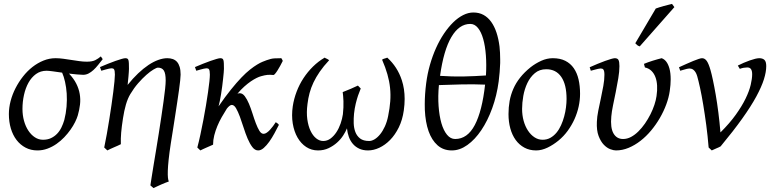

<svg xmlns="http://www.w3.org/2000/svg" viewBox="-20 -758 4007 993"><path d="M286.6 -406.2Q284.7 -406.2 287.6 -404.8Q286.6 -405.8 286.6 -406.2ZM312.5 -137.2Q321.3 -171.4 324.2 -206.5Q327.1 -241.7 325 -274.2Q322.8 -306.6 316.4 -334.7Q310.1 -362.8 301.3 -382.3Q274.4 -386.2 252.4 -389.2Q230.5 -392.1 221.2 -392.1Q189.5 -392.1 166 -375Q142.6 -357.9 127.2 -330.1Q111.8 -302.2 104 -266.8Q96.2 -231.4 96.2 -194.8Q96.2 -162.1 104.2 -133.1Q112.3 -104 126.7 -82.3Q141.1 -60.5 160.4 -47.9Q179.7 -35.2 202.1 -35.2Q225.6 -35.2 243.4 -43.5Q261.2 -51.8 274.9 -65.9Q288.6 -80.1 297.6 -98.6Q306.6 -117.2 312.5 -137.2ZM511.2 -452.1Q499 -436.5 487.3 -421.9Q475.6 -407.2 463.4 -396Q451.2 -384.8 438 -377.9Q424.8 -371.1 410.2 -371.1Q397.5 -371.1 378.2 -373Q358.9 -375 336.9 -377.4Q361.3 -351.6 374.5 -325.4Q387.7 -299.3 392.3 -272.2Q397 -245.1 393.8 -217.3Q390.6 -189.5 382.3 -161.1Q377.9 -146 368.4 -126.7Q358.9 -107.4 344.7 -87.4Q330.6 -67.4 312.3 -48.1Q293.9 -28.8 272.2 -13.7Q250.5 1.5 225.6 10.7Q200.7 20 173.8 20Q139.6 20 112.3 5.6Q85 -8.8 65.7 -33.9Q46.4 -59.1 36.1 -93.5Q25.9 -127.9 25.9 -168Q25.9 -201.2 34.9 -235.6Q43.9 -270 60.3 -302Q76.7 -334 98.9 -362.3Q121.1 -390.6 147.9 -411.6Q174.8 -432.6 205.1 -444.8Q235.4 -457 267.1 -457Q286.6 -457 307.4 -454.1Q328.1 -451.2 348.9 -448Q369.6 -444.8 389.9 -441.9Q410.2 -439 429.2 -439Q457 -439 472.9 -447Q488.8 -455.1 501.5 -466.3Z M914.1 -372.1Q914.1 -362.3 911.9 -341.6Q909.7 -320.8 905.8 -292.5Q901.9 -264.2 896.7 -230Q891.6 -195.8 886 -159.9Q880.4 -124 874.8 -87.9Q869.1 -51.8 863.8 -19Q856 31.7 852.3 66.7Q848.6 101.6 847.9 124.8Q847.2 147.9 848.6 160.9Q850.1 173.8 853 180.7Q845.7 183.1 835.2 187.3Q824.7 191.4 813.2 196.5Q801.8 201.7 791.3 206.5Q780.8 211.4 773.9 214.8L757.8 200.7Q759.8 186.5 764.2 159.2Q768.6 131.8 774.4 95.7Q780.3 59.6 787.4 17.3Q794.4 -24.9 801.3 -68.6Q808.1 -112.3 814.5 -154.8Q820.8 -197.3 825.9 -233.9Q831.1 -270.5 834 -298.6Q836.9 -326.7 836.9 -341.8Q836.9 -378.9 827.1 -393.6Q817.4 -408.2 796.9 -408.2Q790 -408.2 773.7 -398.4Q757.3 -388.7 736.8 -370.6Q716.3 -352.5 694.3 -327.4Q672.4 -302.2 653.8 -271Q640.6 -249 631.3 -217.3Q622.1 -185.5 616.2 -147Q609.4 -103.5 606.7 -72.3Q604 -41 605 -12.2Q598.6 -8.8 589.1 -4.6Q579.6 -0.5 569.6 3.9Q559.6 8.3 550.3 12.5Q541 16.6 535.2 20L519 4.9Q525.9 -27.3 532.5 -64.9Q539.1 -102.5 545.2 -140.4Q551.3 -178.2 556.6 -215.1Q562 -252 565.9 -283Q569.8 -314 572 -337.2Q574.2 -360.4 574.2 -372.1Q574.2 -383.3 573 -389.9Q571.8 -396.5 569.6 -399.7Q567.4 -402.8 564 -403.8Q560.5 -404.8 556.2 -404.8Q551.8 -404.8 543.2 -402.8Q534.7 -400.9 525.9 -398.4Q517.1 -396 503.9 -392.1L497.1 -411.1Q517.6 -419.9 538.3 -428.2Q559.1 -436.5 577.1 -442.9Q595.2 -449.2 608.6 -453.1Q622.1 -457 627.9 -457Q634.8 -457 638.7 -454.8Q642.6 -452.6 644.3 -446.8Q646 -440.9 646.5 -430.2Q647 -419.4 647 -401.9Q647 -396.5 646.2 -385.3Q645.5 -374 644.3 -361.3Q643.1 -348.6 641.8 -336.7Q640.6 -324.7 640.1 -318.8Q667 -352.5 694.3 -378.4Q721.7 -404.3 748 -421.9Q774.4 -439.5 799.1 -448.2Q823.7 -457 845.2 -457Q860.8 -457 873.5 -452.6Q886.2 -448.2 895.3 -438.2Q904.3 -428.2 909.2 -411.9Q914.1 -395.5 914.1 -372.1Z M1422.4 -112.3Q1412.1 -91.8 1399.4 -68.4Q1386.7 -44.9 1372.8 -25.4Q1358.9 -5.9 1344.2 7.1Q1329.6 20 1315.4 20Q1298.3 20 1285.2 2.7Q1272 -14.6 1260.7 -41Q1249.5 -67.4 1240 -97.7Q1230.5 -127.9 1220.7 -154.3Q1210.9 -180.7 1200.9 -198Q1190.9 -215.3 1178.7 -215.3Q1173.3 -215.3 1166.7 -210.2Q1160.2 -205.1 1153.3 -196.3Q1139.6 -174.8 1126.7 -152.1Q1113.8 -129.4 1104 -105.7Q1094.2 -82 1088.1 -57.9Q1082 -33.7 1082 -9.8Q1075.2 -6.8 1066.4 -2.9Q1057.6 1 1048.6 4.9Q1039.6 8.8 1030.8 12.9Q1022 17.1 1016.1 20L1000.5 4.9Q1008.8 -25.9 1016.6 -62.5Q1024.4 -99.1 1031.7 -137.2Q1039.1 -175.3 1045.2 -212.4Q1051.3 -249.5 1055.9 -281.2Q1060.5 -313 1063 -336.7Q1065.4 -360.4 1065.4 -372.1Q1065.4 -383.3 1064.2 -389.9Q1063 -396.5 1060.8 -399.7Q1058.6 -402.8 1055.2 -403.8Q1051.8 -404.8 1047.4 -404.8Q1043 -404.8 1034.4 -402.8Q1025.9 -400.9 1017.1 -398.4Q1008.3 -396 995.1 -392.1L988.3 -411.1Q1008.8 -419.9 1029.5 -428.2Q1050.3 -436.5 1068.4 -442.9Q1086.4 -449.2 1099.9 -453.1Q1113.3 -457 1119.1 -457Q1126 -457 1129.9 -454.8Q1133.8 -452.6 1135.5 -446.8Q1137.2 -440.9 1137.7 -430.2Q1138.2 -419.4 1138.2 -401.9Q1138.2 -396 1137 -382.1Q1135.7 -368.2 1133.8 -350.1Q1131.8 -332 1129.2 -311.3Q1126.5 -290.5 1123.3 -271Q1120.1 -251.5 1116.7 -234.9Q1113.3 -218.3 1110.4 -208Q1145 -258.3 1174.6 -294.9Q1204.1 -331.5 1228.5 -356.9Q1252.9 -382.3 1273.2 -398.2Q1293.5 -414.1 1309.6 -423.8Q1325.7 -433.6 1337.9 -438.5Q1350.1 -443.4 1359.4 -446.8Q1381.8 -455.1 1399.4 -456.1Q1417 -457 1435.1 -457Q1438.5 -452.6 1439.7 -449.2Q1440.9 -445.8 1442.4 -442.9Q1436.5 -430.7 1429.2 -417.5Q1421.9 -404.3 1415.3 -393.8Q1408.7 -383.3 1402.8 -376.5Q1397 -369.6 1394 -370.1Q1385.3 -370.6 1378.2 -371.1Q1371.1 -371.6 1363.8 -370.8Q1356.4 -370.1 1348.4 -368.4Q1340.3 -366.7 1330.1 -363.8Q1320.3 -361.3 1306.9 -354.7Q1293.5 -348.1 1277.3 -337.2Q1261.2 -326.2 1243.4 -310.3Q1225.6 -294.4 1208 -273.4Q1211.9 -274.9 1214.6 -275.4Q1217.3 -275.9 1219.7 -275.9Q1234.4 -275.9 1246.1 -260.3Q1257.8 -244.6 1267.6 -221.4Q1277.3 -198.2 1285.9 -170.9Q1294.4 -143.6 1303.2 -120.4Q1312 -97.2 1321.5 -81.5Q1331.1 -65.9 1343.3 -65.9Q1351.1 -65.9 1359.6 -71.8Q1368.2 -77.6 1376.2 -86.4Q1384.3 -95.2 1392.1 -105.7Q1399.9 -116.2 1406.2 -126Q1412.1 -122.1 1415 -120.1Q1418 -118.2 1422.4 -112.3Z M2068.4 -187Q2061.5 -137.7 2042.5 -99.1Q2023.4 -60.5 1997.6 -34.2Q1971.7 -7.8 1941.9 6.1Q1912.1 20 1883.3 20Q1857.4 20 1838.1 11Q1818.8 2 1805.4 -13.4Q1792 -28.8 1784.4 -49.6Q1776.9 -70.3 1774.4 -94.2Q1768.1 -77.6 1755.1 -57.6Q1742.2 -37.6 1723.1 -20.5Q1704.1 -3.4 1679.4 8.3Q1654.8 20 1625 20Q1590.8 20 1563.7 2.2Q1536.6 -15.6 1518.8 -46.6Q1501 -77.6 1494.1 -119.1Q1490.7 -140.1 1490.7 -162.1Q1490.7 -184.6 1494.1 -208Q1500 -247.1 1514.2 -284.2Q1528.3 -321.3 1549.8 -354Q1571.3 -386.7 1598.9 -413.8Q1626.5 -440.9 1659.2 -460Q1660.6 -458.5 1663.8 -457Q1667 -455.6 1670.7 -453.9Q1674.3 -452.1 1677.5 -450.2Q1680.7 -448.2 1682.1 -446.3Q1653.3 -415.5 1633.8 -387.2Q1614.3 -358.9 1601.3 -331.5Q1588.4 -304.2 1581.1 -276.9Q1573.7 -249.5 1570.3 -220.2Q1564.5 -176.8 1569.3 -141.4Q1574.2 -106 1586.2 -81.1Q1598.1 -56.2 1615.2 -42.5Q1632.3 -28.8 1651.4 -28.8Q1672.4 -28.8 1689.5 -41.5Q1706.5 -54.2 1719.7 -74.2Q1732.9 -94.2 1741.5 -118.9Q1750 -143.6 1753.4 -167Q1755.4 -184.6 1756.1 -201.9Q1756.8 -219.2 1756.3 -234.6Q1755.9 -250 1754.6 -262.2Q1753.4 -274.4 1752.4 -281.7Q1773.4 -289.6 1794.4 -298.8Q1815.4 -308.1 1831.1 -315.4Q1835 -310.5 1845.7 -300.3Q1837.4 -280.3 1831.5 -262.9Q1825.7 -245.6 1819.8 -221.7Q1814 -197.8 1811 -169.9Q1808.6 -146 1809.3 -120.8Q1810.1 -95.7 1817.9 -75.2Q1825.7 -54.7 1842.5 -41.7Q1859.4 -28.8 1889.2 -28.8Q1902.8 -28.8 1917.7 -37.8Q1932.6 -46.9 1946 -63.5Q1959.5 -80.1 1970.5 -104Q1981.4 -127.9 1987.3 -157.2Q1995.6 -197.8 1998.3 -233.6Q2001 -269.5 1997.3 -304Q1993.7 -338.4 1983.6 -373.8Q1973.6 -409.2 1956.1 -449.2Q1960 -453.1 1969 -455.3Q1978 -457.5 1982.9 -460Q2035.6 -412.1 2058.1 -343.3Q2072.8 -298.8 2072.8 -246.1Q2072.8 -217.8 2068.4 -187Z M2412.1 -634.3Q2354.5 -634.3 2314.5 -566.4Q2274.4 -498.5 2255.9 -365.7Q2318.4 -361.3 2377 -362.5Q2435.5 -363.8 2493.2 -367.7Q2496.6 -423.3 2492.9 -471.9Q2489.3 -520.5 2479 -556.6Q2468.8 -592.8 2451.9 -613.5Q2435.1 -634.3 2412.1 -634.3ZM2334 -39.1Q2397.5 -39.1 2435.5 -111.3Q2473.6 -183.6 2488.8 -320.3Q2430.7 -322.8 2369.6 -321.5Q2308.6 -320.3 2250 -317.9Q2244.6 -260.3 2248.3 -209.5Q2252 -158.7 2262.9 -120.8Q2273.9 -83 2292 -61Q2310.1 -39.1 2334 -39.1ZM2559.1 -336.9Q2549.3 -263.2 2525.6 -198.2Q2502 -133.3 2469.2 -84.7Q2436.5 -36.1 2397.2 -8.1Q2357.9 20 2316.9 20Q2272.9 20 2242.9 -6.6Q2212.9 -33.2 2196.5 -79.6Q2180.2 -126 2177.2 -189.5Q2176.8 -204.1 2176.8 -219.2Q2176.8 -270 2184.1 -327.1Q2190.4 -376.5 2203.6 -422.6Q2216.8 -468.8 2235.1 -509.5Q2253.4 -550.3 2276.1 -584Q2298.8 -617.7 2323.7 -642.1Q2348.6 -666.5 2375.2 -679.9Q2401.9 -693.4 2428.2 -693.4Q2458 -693.4 2481 -680.7Q2503.9 -668 2520.5 -644.8Q2537.1 -621.6 2547.9 -589.1Q2558.6 -556.6 2563.5 -517.1Q2566.9 -485.8 2566.9 -450.7V-432.1Q2565.4 -386.2 2559.1 -336.9Z M2910.2 -246.1Q2910.2 -320.8 2882.8 -360.4Q2855.5 -399.9 2805.2 -399.9Q2770 -399.9 2746.1 -379.6Q2722.2 -359.4 2707.5 -328.6Q2692.9 -297.9 2686.5 -262Q2680.2 -226.1 2680.2 -194.8Q2680.2 -162.1 2688.2 -133.1Q2696.3 -104 2710.7 -82.3Q2725.1 -60.5 2744.4 -47.9Q2763.7 -35.2 2786.1 -35.2Q2808.6 -35.2 2826.4 -45.2Q2844.2 -55.2 2858.2 -72Q2872.1 -88.9 2881.8 -110.6Q2891.6 -132.3 2897.9 -155.8Q2904.3 -179.2 2907.2 -202.6Q2910.2 -226.1 2910.2 -246.1ZM2980 -272.9Q2980 -240.2 2972.7 -206.8Q2965.3 -173.3 2951.2 -141.8Q2937 -110.4 2916.3 -81.8Q2895.5 -53.2 2868.2 -30.8Q2855.5 -20.5 2841.3 -11.2Q2827.1 -2 2812.5 5.1Q2797.9 12.2 2782.7 16.1Q2767.6 20 2752.9 20Q2718.8 20 2692.1 5.6Q2665.5 -8.8 2647.2 -33.9Q2628.9 -59.1 2619.4 -93.5Q2609.9 -127.9 2609.9 -168Q2609.9 -203.1 2615.7 -235.6Q2621.6 -268.1 2634.8 -298.3Q2647.9 -328.6 2669.9 -356.4Q2691.9 -384.3 2724.1 -410.2Q2749 -429.7 2778.8 -443.4Q2808.6 -457 2838.9 -457Q2877 -457 2903.8 -443.4Q2930.7 -429.7 2947.5 -405.3Q2964.4 -380.9 2972.2 -347.2Q2980 -313.5 2980 -272.9Z M3443.8 -287.1Q3439 -253.4 3425.8 -217.8Q3412.6 -182.1 3392.8 -147.9Q3373 -113.8 3347.7 -83.3Q3322.3 -52.7 3292.7 -29.8Q3263.2 -6.8 3231 6.6Q3198.7 20 3165.5 20Q3153.8 20 3136.5 13.7Q3119.1 7.3 3103 -9.3Q3086.9 -25.9 3075.9 -54.7Q3064.9 -83.5 3066.9 -127.9Q3067.9 -154.3 3074.2 -185.5Q3080.6 -216.8 3087.6 -249.5Q3094.7 -282.2 3100.3 -313.5Q3106 -344.7 3106 -371.1Q3106 -382.3 3104.5 -388.9Q3103 -395.5 3100.3 -398.7Q3097.7 -401.9 3094 -402.8Q3090.3 -403.8 3085.9 -403.8Q3081.5 -403.8 3073.2 -401.9Q3064.9 -399.9 3056.6 -397.7Q3048.3 -395.5 3035.6 -392.1L3029.8 -410.2Q3050.3 -419.4 3071 -428Q3091.8 -436.5 3109.4 -442.9Q3127 -449.2 3140.4 -453.1Q3153.8 -457 3159.7 -457Q3173.8 -457 3178.7 -447.8Q3183.6 -438.5 3183.6 -416Q3183.6 -388.2 3177.7 -353Q3171.9 -317.9 3164.6 -282Q3157.2 -246.1 3150.4 -212.9Q3143.6 -179.7 3141.6 -155.8Q3136.2 -97.2 3152.8 -68.1Q3169.4 -39.1 3202.6 -39.1Q3223.6 -39.1 3243.7 -49.8Q3263.7 -60.5 3281.7 -78.4Q3299.8 -96.2 3315.7 -119.1Q3331.5 -142.1 3344 -166.7Q3356.4 -191.4 3364.5 -215.8Q3372.6 -240.2 3375.5 -261.2Q3379.9 -290.5 3378.4 -315.4Q3377 -340.3 3369.6 -359.6Q3362.3 -378.9 3348.9 -391.8Q3335.4 -404.8 3315.4 -409.2L3310.5 -427.7Q3319.3 -431.6 3331.3 -435.8Q3343.3 -439.9 3356 -444.1Q3368.7 -448.2 3380.6 -451.4Q3392.6 -454.6 3401.9 -457Q3430.2 -447.3 3442.4 -403.3Q3448.7 -379.9 3448.7 -347.7Q3448.7 -320.3 3443.8 -287.1ZM3288.6 -518.1Q3281.2 -520.5 3277.1 -523.4Q3272.9 -526.4 3265.6 -534.2L3371.6 -713.9Q3379.4 -716.8 3390.1 -720.2Q3400.9 -723.6 3412.4 -726.8Q3423.8 -730 3435.3 -732.7Q3446.8 -735.4 3455.6 -737.8L3467.8 -721.2Z M3942.9 -416Q3942.9 -386.2 3930.9 -347.9Q3918.9 -309.6 3891.6 -259Q3864.3 -208.5 3818.8 -144.8Q3773.4 -81.1 3707 -1Q3702.6 1.5 3696.8 4.2Q3690.9 6.8 3684.6 9.5Q3678.2 12.2 3672.1 15.1Q3666 18.1 3661.1 20L3645 4.9Q3640.1 -55.2 3632.6 -111.8Q3625 -168.5 3616.9 -217Q3608.9 -265.6 3600.6 -303.5Q3592.3 -341.3 3585.9 -363.8Q3582 -377 3576.9 -384.8Q3571.8 -392.6 3566.2 -397Q3560.5 -401.4 3554.9 -402.6Q3549.3 -403.8 3544.9 -403.8Q3540.5 -403.8 3532.7 -401.9Q3524.9 -399.9 3517.3 -397.7Q3509.8 -395.5 3498 -392.1L3491.7 -410.2Q3512.2 -419.4 3531.2 -428Q3550.3 -436.5 3565.9 -442.9Q3581.5 -449.2 3593.3 -453.1Q3605 -457 3610.8 -457Q3625 -457 3635 -443.1Q3645 -429.2 3654.8 -395Q3660.2 -376.5 3667.2 -343.5Q3674.3 -310.5 3681.6 -268.1Q3689 -225.6 3695.3 -175.8Q3701.7 -126 3706.1 -73.2Q3753.9 -120.6 3785.6 -165Q3817.4 -209.5 3836.2 -248.3Q3855 -287.1 3862.5 -319.1Q3870.1 -351.1 3870.1 -374Q3870.1 -391.1 3864.3 -400.1Q3858.4 -409.2 3844.7 -409.2Q3836.4 -409.2 3826.4 -407.5Q3816.4 -405.8 3806.2 -401.9L3795.9 -418.9Q3810.1 -426.3 3826.2 -433.1Q3842.3 -439.9 3857.4 -445.3Q3872.6 -450.7 3885.5 -453.9Q3898.4 -457 3906.7 -457Q3924.3 -457 3933.6 -448.2Q3942.9 -439.5 3942.9 -416Z"/></svg>

Font: Akkhara
Style: Italic
Weight: 400
Italic angle: -7°
Designer: J. Victor Gaultney
Version: Version 1.00 June 13, 2006, initial release